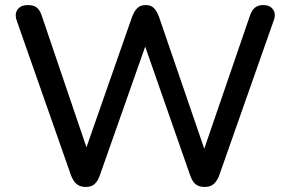

<svg xmlns="http://www.w3.org/2000/svg" viewBox="-20 -732 1147 759"><path d="M319 7Q297 7 283.5 -4Q270 -15 261 -38L46 -651Q37 -677 49.5 -694.5Q62 -712 91 -712Q113 -712 125.5 -702Q138 -692 145 -670L340 -96H303L503 -668Q512 -690 524 -701Q536 -712 556 -712Q576 -712 587.5 -701Q599 -690 608 -667L804 -96H771L968 -670Q975 -691 987.5 -701.5Q1000 -712 1021 -712Q1047 -712 1059.5 -694.5Q1072 -677 1062 -651L846 -37Q837 -15 824 -4Q811 7 789 7Q766 7 753 -4Q740 -15 732 -38L543 -579H565L374 -37Q366 -15 353.5 -4Q341 7 319 7Z"/></svg>

Font: Nunito SemiBold
Style: Regular
Weight: 600
Designer: Vernon Adams
Foundry: Vernon Adams
Version: Version 3.602